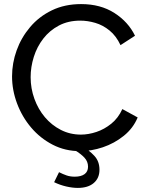

<svg xmlns="http://www.w3.org/2000/svg" viewBox="-20 -734 722 940"><path d="M377 -714Q472 -714 540 -670.5Q608 -627 641 -559L570 -513Q549 -558 516.5 -584.5Q484 -611 446.5 -622Q409 -633 373 -633Q314 -633 268.5 -609Q223 -585 192 -545Q161 -505 145.5 -455.5Q130 -406 130 -356Q130 -301 148.5 -250Q167 -199 200 -160Q233 -121 278 -98Q323 -75 376 -75Q413 -75 452 -88Q491 -101 525 -128.5Q559 -156 579 -200L654 -159Q632 -106 586 -69Q540 -32 483.5 -13Q427 6 372 6Q299 6 238 -25.5Q177 -57 132.5 -109.5Q88 -162 63.5 -227.5Q39 -293 39 -360Q39 -425 61.5 -487.5Q84 -550 127.5 -601.5Q171 -653 234 -683.5Q297 -714 377 -714ZM245 158 269 109Q289 119 306.5 125Q324 131 346 131Q377 131 394 118.5Q411 106 411 82Q411 57 393.5 38Q376 19 344 0L376 -23Q417 2 442 29Q467 56 467 97Q467 138 439 162Q411 186 361 186Q335 186 304.5 179Q274 172 245 158Z"/></svg>

Font: YasnoRaleway Medium
Style: Regular
Weight: 500
Designer: Matt McInerney, Pablo Impallari, Rodrigo Fuenzalida
Foundry: Matt McInerney, Pablo Impallari, Rodrigo Fuenzalida
Version: Version 4.026